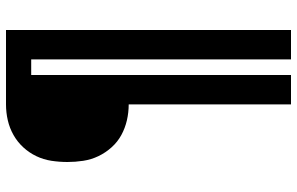

<svg xmlns="http://www.w3.org/2000/svg" viewBox="-195 -580 990 640"><g transform="rotate(-90 300.0 -260.0)"><path d="M272 215V-326Q245 -326 219 -332Q193 -338 170 -350.5Q147 -363 129 -383Q111 -403 99.5 -427Q88 -451 84 -477.5Q80 -504 80 -530Q80 -557 84 -583.5Q88 -610 99.5 -634Q111 -658 129 -677.5Q147 -697 170 -710Q193 -723 219 -729Q245 -735 272 -735H520V215H422V-651H370V215Z"/></g></svg>

Font: Iosevka Plex Etoile
Style: Bold
Weight: 700
Designer: Belleve Invis
Foundry: Belleve Invis
Version: Version 25.1.1; ttfautohint (v1.8.4)